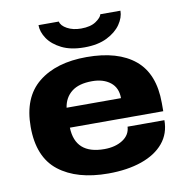

<svg xmlns="http://www.w3.org/2000/svg" viewBox="-82 -802 864 893"><g transform="rotate(-10 350.0 -356.0)"><path d="M351 -585Q287 -585 244 -606.5Q201 -628 179.5 -660Q158 -692 158 -724H254Q258 -704 285.5 -689Q313 -674 351 -674Q396 -674 421.5 -691.5Q447 -709 450 -724H545Q545 -692 523 -660Q501 -628 458 -606.5Q415 -585 351 -585ZM359 12Q211 12 125.5 -54.5Q40 -121 40 -264Q40 -403 124 -471Q208 -539 352 -539Q500 -539 580 -472.5Q660 -406 660 -268V-229H219Q223 -103 360 -103Q412 -103 447 -125.5Q482 -148 484 -187H658Q658 -124 621 -79.5Q584 -35 516.5 -11.5Q449 12 359 12ZM220 -323H477Q477 -372 444 -398Q411 -424 358 -424Q295 -424 261 -397Q227 -370 220 -323Z"/></g></svg>

Font: Archivo SemiExpanded ExtraBold
Style: Regular
Weight: 800
Width: 6
Designer: Hector Gatti
Foundry: Omnibus-Type
Version: Version 2.001; ttfautohint (v1.8.3)